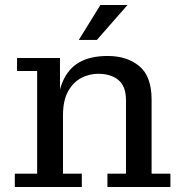

<svg xmlns="http://www.w3.org/2000/svg" viewBox="-20 -745 729 765"><path d="M408 0V-53H482V-345Q482 -401 452 -426Q422 -451 371 -451Q335 -451 303 -434Q271 -417 251 -380.5Q231 -344 231 -286H207Q207 -366 229.5 -419Q252 -472 296.5 -497Q341 -522 409 -522Q486 -522 535 -481.5Q584 -441 584 -348V-53H659V0ZM39 0V-53H128V-462H48V-514H219V-333L231 -335V-53H306V0ZM294 -586 380 -725H488L366 -586Z"/></svg>

Font: Montagu Slab 24pt
Style: Regular
Weight: 400
Designer: Florian Karsten
Foundry: Florian Karsten
Version: Version 1.000